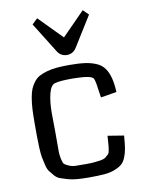

<svg xmlns="http://www.w3.org/2000/svg" viewBox="-89 -867 721 938"><g transform="rotate(-10 271.0 -398.0)"><path d="M60 0ZM480 -381 401 -368 391 -436Q387 -459 382 -466Q369 -480 311 -482Q298 -483 281 -483Q215 -483 194 -476Q172 -472 161.5 -431.5Q151 -391 151 -332L152 -248Q152 -230 152 -199Q152 -159 152 -142.5Q152 -126 156.5 -105.5Q161 -85 166.5 -80Q172 -75 187.5 -68Q203 -61 221 -60.5Q239 -60 272 -60Q299 -60 318 -62Q337 -64 350.5 -66.5Q364 -69 372.5 -76Q381 -83 386 -88Q391 -93 393 -104.5Q395 -116 396 -124.5Q397 -133 398 -150Q399 -167 400 -178L480 -165Q477 -126 473.5 -103.5Q470 -81 461.5 -59.5Q453 -38 440 -27Q427 -16 404.5 -7Q382 2 352 4.5Q322 7 277 7Q245 7 219 5Q193 3 172 -3Q151 -9 135.5 -14.5Q120 -20 108 -34Q96 -48 88 -58.5Q80 -69 74.5 -92Q69 -115 66 -131Q63 -147 61.5 -180Q60 -213 60 -236Q60 -259 60 -302Q60 -341 61.5 -369.5Q63 -398 67.5 -424.5Q72 -451 79 -468Q86 -485 98 -500.5Q110 -516 125.5 -524.5Q141 -533 163.5 -539.5Q186 -546 213 -548.5Q240 -551 276 -551Q323 -551 354.5 -546.5Q386 -542 410.5 -531Q435 -520 449 -500Q463 -480 470.5 -451.5Q478 -423 480 -381ZM161 -803 274 -688 387 -803 414 -777 320 -626Q303 -601 274 -601Q245 -601 228 -626L134 -777Z"/></g></svg>

Font: Myanmar Chatu
Style: Regular
Weight: 400
Designer: Danh Hong
Foundry: Google Inc.
Version: Version 2.00 November 20, 2015